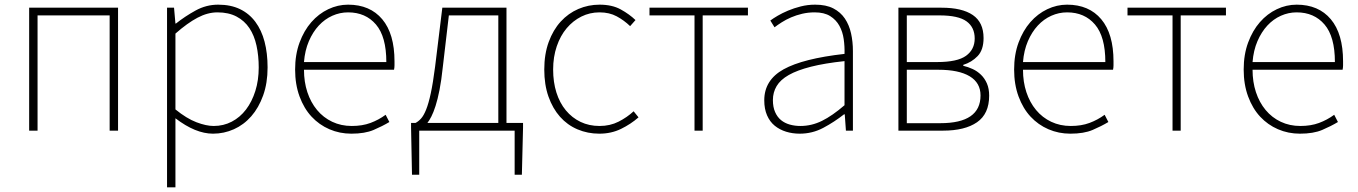

<svg xmlns="http://www.w3.org/2000/svg" viewBox="-20 -560 5819 823"><path d="M486 -527H105V0H141V-494H450V0H486Z M726 -527H696V243H732V-53Q818 13 893 13Q940 13 982.5 -6Q1025 -25 1057 -61.5Q1089 -98 1108 -151Q1127 -204 1127 -271Q1127 -332 1114 -381.5Q1101 -431 1074.5 -466.5Q1048 -502 1008.5 -521Q969 -540 915 -540Q864 -540 818.5 -515Q773 -490 734 -459H732ZM732 -91V-416Q783 -461 826.5 -484Q870 -507 912 -507Q960 -507 994 -489Q1028 -471 1049 -439.5Q1070 -408 1079.5 -364.5Q1089 -321 1089 -271Q1089 -216 1074.5 -170Q1060 -124 1034.5 -90.5Q1009 -57 973.5 -38.5Q938 -20 896 -20Q864 -20 822 -36Q780 -52 732 -91Z M1486 13Q1544 13 1581.5 -3Q1619 -19 1649 -37L1633 -68Q1603 -46 1568 -33Q1533 -20 1488 -20Q1442 -20 1404 -38Q1366 -56 1339 -88.5Q1312 -121 1297.5 -165Q1283 -209 1283 -261H1669Q1671 -271 1671 -280V-297Q1671 -415 1618.5 -477.5Q1566 -540 1472 -540Q1428 -540 1387 -520.5Q1346 -501 1314.5 -465Q1283 -429 1264 -377.5Q1245 -326 1245 -262Q1245 -198 1264 -146.5Q1283 -95 1315.5 -60Q1348 -25 1392 -6Q1436 13 1486 13ZM1636 -294H1283Q1287 -344 1304 -383.5Q1321 -423 1346.5 -450.5Q1372 -478 1404.5 -492.5Q1437 -507 1472 -507Q1547 -507 1591.5 -455Q1636 -403 1636 -294Z M2222 -13V-33H2151V-527H1876L1845 -274Q1836 -204 1826.5 -160Q1817 -116 1806.5 -90Q1796 -64 1784.5 -51.5Q1773 -39 1761 -33H1742V-13L1746 189H1777V0H2186V189H2217ZM1878 -272 1904 -494H2116V-33H1812Q1820 -43 1829 -60.5Q1838 -78 1847 -106Q1856 -134 1864 -174.5Q1872 -215 1878 -272Z M2549 13Q2600 13 2642 -7.5Q2684 -28 2717 -57L2696 -83Q2668 -57 2631.5 -38.5Q2595 -20 2550 -20Q2505 -20 2468.5 -37.5Q2432 -55 2405.5 -87Q2379 -119 2365 -163.5Q2351 -208 2351 -262Q2351 -316 2366.5 -361.5Q2382 -407 2409 -439Q2436 -471 2472 -489Q2508 -507 2550 -507Q2592 -507 2623.5 -490Q2655 -473 2681 -448L2704 -474Q2678 -499 2641 -519.5Q2604 -540 2550 -540Q2502 -540 2459 -521.5Q2416 -503 2383.5 -467.5Q2351 -432 2332 -380Q2313 -328 2313 -262Q2313 -197 2331 -146Q2349 -95 2380.5 -59.5Q2412 -24 2455.5 -5.5Q2499 13 2549 13Z M2764 -494H2957V0H2992V-494H3186V-527H2764Z M3408 13Q3462 13 3509 -12Q3556 -37 3598 -70H3601L3606 0H3636V-341Q3636 -381 3628 -417Q3620 -453 3601.5 -480.5Q3583 -508 3552 -524Q3521 -540 3474 -540Q3442 -540 3412.5 -532.5Q3383 -525 3358 -514.5Q3333 -504 3313.5 -492.5Q3294 -481 3282 -472L3300 -443Q3313 -453 3331 -464.5Q3349 -476 3371 -485.5Q3393 -495 3418.5 -501Q3444 -507 3472 -507Q3513 -507 3538.5 -491Q3564 -475 3578 -449.5Q3592 -424 3596.5 -392.5Q3601 -361 3600 -329Q3422 -309 3339 -263Q3256 -217 3256 -130Q3256 -93 3268 -65.5Q3280 -38 3301 -21Q3322 -4 3349.5 4.5Q3377 13 3408 13ZM3411 -20Q3387 -20 3365.5 -26Q3344 -32 3328 -45Q3312 -58 3302.5 -79.5Q3293 -101 3293 -131Q3293 -164 3309 -191Q3325 -218 3361 -238.5Q3397 -259 3456 -274Q3515 -289 3600 -298V-109Q3548 -64 3503.5 -42Q3459 -20 3411 -20Z M4016 -527H3831V0H4022Q4116 0 4168 -36Q4220 -72 4220 -150Q4220 -180 4210.5 -202Q4201 -224 4185 -239.5Q4169 -255 4149.5 -264Q4130 -273 4109 -278V-282Q4145 -293 4170.5 -319.5Q4196 -346 4196 -397Q4196 -464 4150 -495.5Q4104 -527 4016 -527ZM3997 -294H3867V-494H4007Q4088 -494 4123 -468.5Q4158 -443 4158 -395Q4158 -348 4121 -321Q4084 -294 3997 -294ZM4011 -32H3867V-261H4002Q4090 -261 4136.5 -233Q4183 -205 4183 -151Q4183 -32 4011 -32Z M4568 13Q4626 13 4663.5 -3Q4701 -19 4731 -37L4715 -68Q4685 -46 4650 -33Q4615 -20 4570 -20Q4524 -20 4486 -38Q4448 -56 4421 -88.5Q4394 -121 4379.5 -165Q4365 -209 4365 -261H4751Q4753 -271 4753 -280V-297Q4753 -415 4700.5 -477.5Q4648 -540 4554 -540Q4510 -540 4469 -520.5Q4428 -501 4396.5 -465Q4365 -429 4346 -377.5Q4327 -326 4327 -262Q4327 -198 4346 -146.5Q4365 -95 4397.5 -60Q4430 -25 4474 -6Q4518 13 4568 13ZM4718 -294H4365Q4369 -344 4386 -383.5Q4403 -423 4428.5 -450.5Q4454 -478 4486.5 -492.5Q4519 -507 4554 -507Q4629 -507 4673.5 -455Q4718 -403 4718 -294Z M4813 -494H5006V0H5041V-494H5235V-527H4813Z M5552 13Q5610 13 5647.5 -3Q5685 -19 5715 -37L5699 -68Q5669 -46 5634 -33Q5599 -20 5554 -20Q5508 -20 5470 -38Q5432 -56 5405 -88.5Q5378 -121 5363.5 -165Q5349 -209 5349 -261H5735Q5737 -271 5737 -280V-297Q5737 -415 5684.5 -477.5Q5632 -540 5538 -540Q5494 -540 5453 -520.5Q5412 -501 5380.5 -465Q5349 -429 5330 -377.5Q5311 -326 5311 -262Q5311 -198 5330 -146.5Q5349 -95 5381.5 -60Q5414 -25 5458 -6Q5502 13 5552 13ZM5702 -294H5349Q5353 -344 5370 -383.5Q5387 -423 5412.5 -450.5Q5438 -478 5470.5 -492.5Q5503 -507 5538 -507Q5613 -507 5657.5 -455Q5702 -403 5702 -294Z"/></svg>

Font: Spoqa Han Sans Neo Thin
Style: Regular
Weight: 100
Designer: [Spoqa Han Sans Neo] Dong-huui Kim  Younghwa Kang  Yujin Lee  [Noto Sans] Ryoko NISHIZUKA  (kana & ideographs); Paul D. 
Foundry: Spoqa (http://www.spoqa-han-sans.com)
Version: Version 1.100;hotconv 1.0.109;makeotfexe 2.5.65596